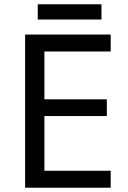

<svg xmlns="http://www.w3.org/2000/svg" viewBox="-20 -875 596 895"><path d="M97 -714H496V-635H187V-412H478V-334H187V-79H496V0H97ZM453 -855V-784H156V-855Z"/></svg>

Font: BC Sans
Style: Regular
Weight: 400
Designer: Monotype Design Team
Province of B.C.
Foundry: Monotype Imaging Inc.
Version: Version 2.000;GOOG;noto-source:20170915:90ef993387c0